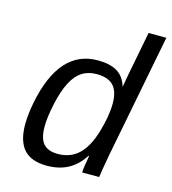

<svg xmlns="http://www.w3.org/2000/svg" viewBox="-110 -815 819 916"><g transform="rotate(15 300.0 -356.5)"><path d="M386.2 -85Q352.5 -33.7 308.3 -10.5Q264.2 12.7 205.1 12.7Q127.9 12.7 91.3 -28.1Q54.7 -68.8 54.7 -151.9Q54.7 -199.2 66.4 -259.8Q120.6 -536.1 311.5 -536.1Q370.6 -536.1 406.5 -515.1Q442.4 -494.1 457 -446.3H458L468.3 -504.9L510.7 -724.6H598.6L479 -108.9Q463.4 -21.5 460.9 0H377V-2Q377 -22.9 388.7 -85ZM147 -164.6Q147 -107.4 169.7 -81.3Q192.4 -55.2 241.2 -55.2Q303.2 -55.2 344 -93.8Q384.8 -132.3 408.7 -213.1Q432.6 -293.9 432.6 -355.5Q432.6 -414.6 406.2 -442.9Q379.9 -471.2 323.2 -471.2Q280.8 -471.2 250.5 -451.4Q220.2 -431.6 198.5 -389.6Q176.8 -347.7 161.9 -279.8Q147 -211.9 147 -164.6Z"/></g></svg>

Font: Liberation Mono
Style: Italic
Weight: 400
Italic angle: -12°
Monospace: yes
Designer: Steve Matteson
Foundry: Ascender Corporation
Version: Version 2.1.5